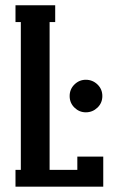

<svg xmlns="http://www.w3.org/2000/svg" viewBox="-20 -700 422 720"><path d="M367.2 0H38.1V-63H58.1V-617.2H38.1V-680.2H187V-617.2H166V-63H270V-112.8H367.2ZM301.8 -278.8Q277.3 -278.8 259.3 -296.4Q241.2 -314 241.2 -339.8Q241.2 -365.7 259.3 -383.3Q277.3 -400.9 301.8 -400.9Q327.1 -400.9 345.5 -383.3Q363.8 -365.7 363.8 -339.8Q363.8 -314 345.5 -296.4Q327.1 -278.8 301.8 -278.8Z"/></svg>

Font: Margherita Bold
Style: Regular
Weight: 700
Designer: James Puckett
Foundry: Dunwich Type Founders
Version: Version 1.008;hotconv 1.0.109;makeotfexe 2.5.65596